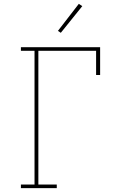

<svg xmlns="http://www.w3.org/2000/svg" viewBox="-20 -981 640 1001"><path d="M89 0V-19H160V-716H89V-735H502V-590H481V-716H180V-19H276V0ZM297 -810 282 -820 391 -961 409 -949Z"/></svg>

Font: Iosevka Slab Thin Extended
Style: Regular
Weight: 100
Width: 7
Monospace: yes
Designer: Belleve Invis
Foundry: Belleve Invis
Version: Version 11.1.1; ttfautohint (v1.8.3)